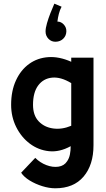

<svg xmlns="http://www.w3.org/2000/svg" viewBox="-20 -811 574 1035"><path d="M278 204Q245 204 208 192.5Q171 181 140 162Q109 143 94 120L170 40Q196 66 230 79Q264 92 295 87.5Q326 83 342 58Q353 42 357 21Q361 0 361 -23Q301 10 244 4Q187 -2 141 -36.5Q95 -71 67.5 -126Q40 -181 40 -246Q40 -321 66 -377.5Q92 -434 137 -466.5Q182 -499 240.5 -503Q299 -507 364 -478V-500H484V-28Q484 78 430.5 141Q377 204 278 204ZM158 -246Q158 -189 188.5 -157Q219 -125 266.5 -118.5Q314 -112 364 -133V-363Q308 -397 261 -392.5Q214 -388 186 -350.5Q158 -313 158 -246ZM337.7 -641.2Q336.9 -617.9 320.9 -602.3Q305 -586.8 280.8 -586Q257.5 -585.1 241.5 -601.5Q225.6 -617.9 225.6 -641.2Q225.6 -659.3 233.3 -686Q241.1 -712.8 251.9 -740.4Q262.7 -768 273 -791.3L311.9 -774.9Q302.4 -756.8 297.2 -736.1Q292 -715.4 289.4 -694.7Q309.3 -694.7 323.9 -678.7Q338.6 -662.7 337.7 -641.2Z"/></svg>

Font: Kulim Park
Style: Bold
Weight: 700
Designer: Noponies / Dale Sattler
Foundry: Noponies
Version: Version 1.000; ttfautohint (v1.8.3)